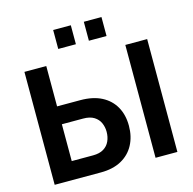

<svg xmlns="http://www.w3.org/2000/svg" viewBox="-127 -1038 1173 1166"><g transform="rotate(-15 460.0 -455.0)"><path d="M74.2 0V-710H211.5V-456.3H357.2Q436.1 -456.3 490.6 -428.4Q545 -400.4 573.8 -349.6Q602.5 -298.7 602.5 -229.6Q602.5 -162.2 574.7 -110.1Q546.9 -58 493.9 -29Q440.9 0 365 0ZM211.5 -112.4H345.8Q386.6 -112.4 412.4 -128.2Q438.2 -144 450.2 -170.7Q462.3 -197.4 462.3 -229.6Q462.3 -259.5 450.8 -285.5Q439.4 -311.5 413.6 -327.7Q387.8 -343.9 345.2 -343.9H211.5ZM708.4 0V-709.5H845.7V0ZM308.6 -791.4V-910.5H419.6V-791.4ZM501.3 -791.4V-910.5H612.3V-791.4Z"/></g></svg>

Font: Raleway Thin
Style: Regular
Weight: 100
Designer: Matt McInerney, Pablo Impallari, Rodrigo Fuenzalida
Foundry: Matt McInerney, Pablo Impallari, Rodrigo Fuenzalida
Version: Version 4.026